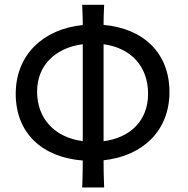

<svg xmlns="http://www.w3.org/2000/svg" viewBox="-20 -782 794 811"><path d="M327.1 -761.7C329.1 -727.5 329.6 -692.9 329.6 -676.3C161.1 -659.2 46.4 -549.3 46.4 -385.7C46.4 -219.7 158.2 -117.2 329.6 -104C329.6 -82.5 329.1 -25.4 327.1 9.8H419.9C418 -25.9 417.5 -85 417.5 -105C583 -122.6 695.8 -230 695.8 -393.1C695.8 -558.1 585.9 -662.1 417.5 -676.8C417.5 -694.3 418 -728.5 419.9 -761.7ZM329.6 -186C211.9 -201.2 136.7 -279.8 136.7 -395.5C136.7 -505.4 213.4 -580.1 329.6 -595.2ZM417.5 -595.2C532.7 -579.6 605.5 -502.4 605.5 -385.7C605.5 -272.9 530.8 -200.2 417.5 -185.5Z"/></svg>

Font: Andika
Style: Regular
Weight: 400
Designer: Victor Gaultney, Annie Olsen, Julie Remington, Don Collingsworth, Eric Hays
Foundry: SIL International
Version: Version 1.000